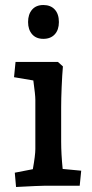

<svg xmlns="http://www.w3.org/2000/svg" viewBox="-20 -741 366 766"><path d="M39 -52 111 -66Q121 -122 121 -146V-343Q121 -362 113 -420L36 -433L42 -494H211L231 -476Q228 -442 226 -394.5Q224 -347 224 -313V-176Q224 -127 230 -67L304 -60L298 0H158Q139 0 44 5ZM92 -653Q92 -684 108 -702.5Q124 -721 153 -721Q182 -721 198.5 -703Q215 -685 215 -653Q215 -622 198.5 -604Q182 -586 153 -586Q124 -586 108 -604.5Q92 -623 92 -653Z"/></svg>

Font: Andada Pro SemiBold
Style: Regular
Weight: 600
Designer: Carolina Giovagnoli
Foundry: Huerta Tipografica
Version: Version 3.005